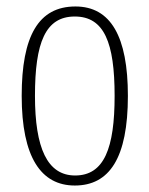

<svg xmlns="http://www.w3.org/2000/svg" viewBox="-20 -563 461 593"><path d="M211 10C318 10 375 -75 375 -267C375 -450 322 -543 213 -543C99 -543 47 -452 47 -267C47 -77 107 10 211 10ZM212 -21C126 -21 88 -106 88 -267C88 -431 120 -512 211 -512C302 -512 334 -431 334 -267C334 -106 302 -21 212 -21Z"/></svg>

Font: Noto Serif Khmer ExtraCondensed ExtraLight
Style: Regular
Weight: 200
Width: 2
Designer: Danh Hong and the Monotype Design Team
Foundry: Monotype Imaging Inc.
Version: Version 2.004